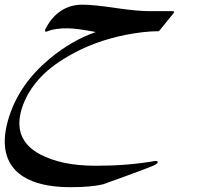

<svg xmlns="http://www.w3.org/2000/svg" viewBox="-177 -361 850 809"><path d="M470.7 336.4Q423.3 355.5 370.1 374.8Q316.9 394 257.8 415.5Q230.5 421.9 196.3 424.8Q162.1 427.7 120.6 427.7Q35.6 427.7 -23.9 408.2Q-83.5 388.7 -116.7 351.1Q-149.9 313.5 -155.8 258.1Q-161.6 202.6 -138.7 130.9Q-116.7 62 -74.7 1.5Q-32.7 -59.1 31.2 -112.8Q77.6 -151.4 126.2 -179.7Q174.8 -208 226.6 -226.1Q185.5 -233.9 156.2 -237.8Q127 -241.7 106 -241.7Q79.6 -241.7 59.8 -238.8Q40 -235.8 26.4 -230.5Q20.5 -227.5 17.1 -227.5Q10.7 -227.5 13.2 -236.3Q14.2 -237.8 14.9 -239.5Q15.6 -241.2 17.1 -243.7Q42 -290.5 80.8 -315.9Q119.6 -341.3 170.4 -341.3Q194.8 -341.3 230.2 -337.6Q265.6 -334 312 -327.1Q358.9 -320.3 394 -317.1Q429.2 -314 455.1 -314H550.8Q558.1 -314 556.2 -308.6Q556.2 -308.1 555.7 -307.6Q555.2 -307.1 555.2 -306.6L492.7 -229.5Q459 -229.5 423.8 -225.3Q388.7 -221.2 351.1 -213.9Q284.2 -200.2 224.1 -178Q164.1 -155.8 109.4 -123.5Q32.2 -79.1 -15.6 -24.7Q-63.5 29.8 -84.5 94.2Q-126 225.6 -9.3 288.6Q36.6 313 94.7 325.2Q152.8 337.4 228 337.4Q360.4 337.4 472.7 317.9Q474.6 317.4 476.3 317.4Q478 317.4 479.5 317.4Q489.3 317.4 487.3 324.2Q485.8 329.6 470.7 336.4Z"/></svg>

Font: XB Zar
Style: Italic
Weight: 400
Italic angle: -12°
Designer: Behnam
Foundry: Irmug
Version: Version 8.005 2009